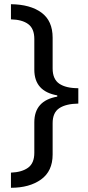

<svg xmlns="http://www.w3.org/2000/svg" viewBox="-20 -734 420 912"><path d="M32 86Q84 84 113.5 62.5Q143 41 143 -8V-153Q143 -256 252 -275V-281Q143 -300 143 -403V-549Q143 -598 114 -619.5Q85 -641 32 -642V-714Q124 -713 177 -674Q230 -635 230 -555V-409Q230 -358 261.5 -336.5Q293 -315 352 -315V-242Q293 -241 261.5 -220Q230 -199 230 -149V0Q230 79 175 118.5Q120 158 32 158Z"/></svg>

Font: Noto Sans Modi
Style: Regular
Weight: 400
Designer: Monotype Design Team
Foundry: Monotype Imaging Inc.
Version: Version 2.003; ttfautohint (v1.8.4.7-5d5b)